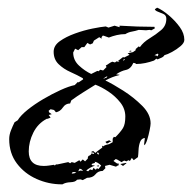

<svg xmlns="http://www.w3.org/2000/svg" viewBox="-20 -442 501 501"><path d="M141 39Q107 39 75.5 25Q44 11 24 -15.5Q4 -42 4 -79Q4 -90 8.5 -101.5Q13 -113 18 -123L26 -128Q34 -141 52 -155.5Q70 -170 93 -183.5Q116 -197 138 -207Q160 -217 175 -220L183 -228L185 -227L197 -235L196 -238Q182 -246 164 -254Q146 -262 133 -274.5Q120 -287 120 -307Q120 -323 136 -334.5Q152 -346 175.5 -354.5Q199 -363 221.5 -367.5Q244 -372 256 -373L263 -370L279 -375L292 -371V-375Q339 -372 383 -372L384 -368L375 -363L370 -364Q368 -364 365.5 -363.5Q363 -363 361 -363Q357 -363 352 -363.5Q347 -364 342 -364Q333 -361 324 -359.5Q315 -358 307 -353Q296 -353 285 -350.5Q274 -348 264 -344L250 -349H248L245 -345V-341L239 -345L225 -336L222 -329L215 -326L208 -330L200 -319H193L184 -311L176 -315L171 -305Q171 -285 186 -271Q201 -257 218 -249L234 -257L238 -256V-257L242 -260L249 -258L258 -267L256 -271Q260 -273 264 -276Q268 -279 273 -281L280 -279L284 -282L292 -280L288 -283L301 -293L304 -292L318 -299L313 -303L327 -306L334 -311V-314L342 -321L345 -319Q354 -332 370.5 -342Q387 -352 400.5 -363.5Q414 -375 414 -393Q414 -402 406.5 -405.5Q399 -409 392 -411.5Q385 -414 384 -418L390 -422Q404 -416 420.5 -402Q437 -388 449 -371.5Q461 -355 461 -338Q461 -330 451 -321.5Q441 -313 429 -306.5Q417 -300 409 -298Q407 -294 401.5 -291.5Q396 -289 391 -287L388 -289L382 -284Q371 -280 359 -277.5Q347 -275 335 -275L333 -277L328 -278Q321 -262 308.5 -259.5Q296 -257 283 -248L292 -247L291 -246Q273 -242 255 -232Q274 -223 301.5 -205.5Q329 -188 351 -166Q373 -144 373 -120Q373 -115 370.5 -102.5Q368 -90 364.5 -78.5Q361 -67 357 -63L356 -66L358 -82Q349 -81 345.5 -71.5Q342 -62 341.5 -50.5Q341 -39 340 -32L329 -24L324 -30L319 -22L315 -24L310 -21L304 -23L297 -19Q293 -21 289.5 -23.5Q286 -26 282 -27L276 -22L286 -15L289 -16L290 -11Q284 -9 283 -7L266 -12L254 -9L255 -3L248 4Q236 4 229 13Q222 22 207 22L196 28L190 26L181 27Q177 33 164 33.5Q151 34 143 39ZM318 -307V-309L322 -310L323 -308ZM391 -295 393 -299V-301L391 -302L383 -298L388 -297ZM303 -284 306 -287 304 -288 301 -285ZM249 -236 259 -240 260 -243Q257 -242 254 -240Q251 -238 249 -236ZM94 -9Q101 -9 107.5 -10Q114 -11 121 -12L123 -10L126 -13H130L158 -19L163 -16L167 -19L175 -17L187 -24L190 -20L196 -26L202 -21L209 -28Q209 -35 213 -36Q217 -37 219 -42L224 -40L226 -43L217 -45L223 -48L229 -43Q233 -47 237.5 -50Q242 -53 247 -57L246 -62L249 -60Q253 -63 257 -64Q261 -65 265 -66L274 -71V-80L277 -85L281 -84Q295 -98 301 -108Q307 -118 307 -138Q307 -158 294 -174.5Q281 -191 263 -203Q245 -215 229 -221Q213 -211 197 -201Q181 -191 166 -180L163 -172Q151 -172 144 -161.5Q137 -151 126 -149L121 -155L112 -157L107 -153L108 -149L115 -144L107 -142L112 -135L104 -132H102Q79 -120 67 -96Q55 -72 55 -47Q55 -9 94 -9ZM258 -68 255 -72 265 -76 271 -72H267L261 -68ZM237 -38 238 -43 233 -44V-42ZM210 5 215 0 221 2 224 -4 230 1 233 -3 237 -1 244 -10Q235 -19 227 -20L228 -17Q226 -16 223 -15.5Q220 -15 219 -13L220 -11L228 -10Q214 -5 205 3ZM301 -9 294 -14 309 -17 310 -16ZM237 -7 232 -9 238 -11ZM184 5 190 3 197 4 193 0 188 -2ZM169 11 175 10 179 7H170L167 10Z"/></svg>

Font: Kolker Brush
Style: Regular
Weight: 400
Designer: Robert E. Leuschke
Foundry: Robert E. Leuschke
Version: Version 1.010; ttfautohint (v1.8.3)